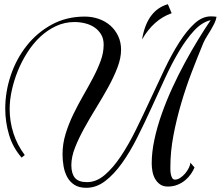

<svg xmlns="http://www.w3.org/2000/svg" viewBox="-20 -884 1052 915"><path d="M907 -86Q901 -71 890 -55Q879 -39 863 -25.5Q847 -12 826 -3.5Q805 5 780 5Q757 5 742.5 -5.5Q728 -16 719 -32Q710 -48 706.5 -67.5Q703 -87 703 -106Q703 -159 716 -219.5Q729 -280 751 -342Q773 -404 801.5 -466Q830 -528 861.5 -586Q893 -644 924.5 -695.5Q956 -747 984 -788Q942 -778 905 -738Q868 -698 833.5 -640Q799 -582 766.5 -511.5Q734 -441 701 -368.5Q668 -296 633.5 -227.5Q599 -159 561 -106Q523 -53 481 -21Q439 11 391 11Q357 11 335 -3Q313 -17 300.5 -40Q288 -63 283 -91.5Q278 -120 278 -149Q278 -198 292.5 -245.5Q307 -293 329 -338.5Q351 -384 376 -427.5Q401 -471 423 -512.5Q445 -554 459.5 -593.5Q474 -633 474 -671Q474 -700 461.5 -720.5Q449 -741 429.5 -754Q410 -767 385 -773Q360 -779 335 -779Q288 -779 246.5 -759.5Q205 -740 171 -708Q137 -676 110 -633.5Q83 -591 64.5 -545Q46 -499 36 -452.5Q26 -406 26 -365Q26 -305 44 -249Q62 -193 98 -145L83 -133Q41 -181 23 -242Q5 -303 5 -366Q5 -447 31.5 -525.5Q58 -604 107.5 -666.5Q157 -729 227 -767Q297 -805 384 -805Q419 -805 450.5 -794Q482 -783 505.5 -762.5Q529 -742 543 -712.5Q557 -683 557 -647Q557 -607 539.5 -561.5Q522 -516 495.5 -468Q469 -420 438.5 -370.5Q408 -321 381.5 -273Q355 -225 337.5 -180.5Q320 -136 320 -97Q320 -57 337 -36.5Q354 -16 395 -16Q439 -16 479 -50Q519 -84 556 -139.5Q593 -195 628 -266Q663 -337 697 -411Q731 -485 765 -556Q799 -627 834.5 -682.5Q870 -738 907 -772Q944 -806 985 -806Q992 -806 998.5 -805.5Q1005 -805 1012 -804Q1009 -787 1001 -771Q993 -755 984 -740Q975 -725 965.5 -710Q956 -695 949 -679Q922 -614 894 -541Q866 -468 843.5 -391.5Q821 -315 806.5 -238.5Q792 -162 792 -91Q792 -86 792 -75.5Q792 -65 794 -54.5Q796 -44 800.5 -36Q805 -28 814 -28Q826 -28 839 -36.5Q852 -45 862.5 -57.5Q873 -70 880 -84Q887 -98 887 -109ZM780 -864 798 -821Q712 -791 657 -696Q680 -835 780 -864Z"/></svg>

Font: Lucien Schoenschriftv CAT
Style: Regular
Weight: 400
Designer: Lucian Bernhard 1928
Foundry: CAT-Fonts Peter Wiegel
Version: Version 1.000